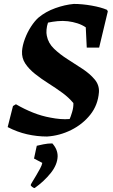

<svg xmlns="http://www.w3.org/2000/svg" viewBox="-20 -682 573 976"><path d="M219 12Q168 12 117.5 0.5Q67 -11 19 -36L46 -143L61 -152Q104 -127 148 -109.5Q192 -92 237 -84Q262 -79 286.5 -77Q311 -75 334 -77Q339 -87 346.5 -112Q354 -137 353 -158Q330 -186 296.5 -210.5Q263 -235 226.5 -258Q190 -281 158.5 -306Q127 -331 108.5 -359Q90 -387 92 -422Q94 -451 106.5 -484.5Q119 -518 137.5 -546.5Q156 -575 175 -592Q212 -623 261 -640.5Q310 -658 355 -662Q398 -662 446 -653.5Q494 -645 524 -632L528 -624L484 -440H421L416 -543Q397 -556 373.5 -563.5Q350 -571 325 -574Q299 -577 273 -574.5Q247 -572 224 -567Q218 -550 216.5 -531.5Q215 -513 218 -500Q225 -463 254.5 -434.5Q284 -406 323.5 -381Q363 -356 400 -331.5Q437 -307 461 -278.5Q485 -250 483 -214Q478 -148 439 -99Q400 -50 341.5 -21Q283 8 219 12ZM156 274Q151 274 143.5 268Q136 262 136 259Q136 256 144 243Q152 230 163 211.5Q174 193 183.5 175.5Q193 158 195 146L153 124Q154 119 157 105Q160 91 163 77Q166 63 167 59Q179 56 201 51.5Q223 47 246 47Q273 77 273 112Q272 155 238 197.5Q204 240 156 274Z"/></svg>

Font: Labrada
Style: Bold Italic
Weight: 700
Italic angle: -7°
Designer: Mercedes Jáuregui
Foundry: Omnibus-Type Team
Version: Version 1.000; ttfautohint (v1.8.4.7-5d5b)